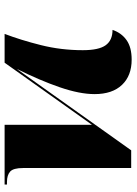

<svg xmlns="http://www.w3.org/2000/svg" viewBox="98 -674 578 813"><g transform="rotate(-90 386.5 -267.0)"><path d="M541 2Q473 2 434 -39Q395 -80 395 -155Q395 -218 424 -302.5Q453 -387 502 -485L157 0H82V-458Q82 -499 67 -512.5Q52 -526 23 -526H12V-536H265V-166L528 -536H650Q624 -468 602.5 -382.5Q581 -297 581 -205Q581 -137 602 -108Q623 -79 667 -79Q654 -41 623.5 -19.5Q593 2 541 2Z"/></g></svg>

Font: Noto Serif Display SemiCondensed Black
Style: Regular
Weight: 900
Width: 4
Designer: Monotype Design Team
Foundry: Monotype Imaging Inc.
Version: Version 2.009